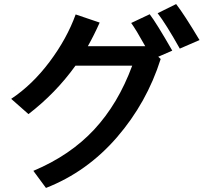

<svg xmlns="http://www.w3.org/2000/svg" viewBox="-20 -881 1001 944"><path d="M630 -558H351Q254 -423 120 -320L35 -395Q139 -464 224 -577.5Q309 -691 352 -810L470 -770Q443 -709 412 -654H694Q649 -735 625 -768L716 -811Q749 -768 827 -632L758 -602L770 -591Q702 -376 555 -206Q408 -36 206 43L144 -41Q325 -117 443 -244Q561 -371 630 -558ZM755 -816 846 -861Q885 -811 961 -684L864 -642Q796 -763 755 -816Z"/></svg>

Font: 카카오 큰글씨 ExtraBold
Style: Regular
Weight: 800
Designer: Park Young-rak; Lee Sang-min; Kim Jung-jin; Min Bon; Park Min-gyu;
Foundry: Kakao Corporation
Version: Version 2.003